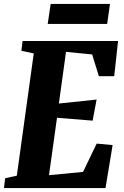

<svg xmlns="http://www.w3.org/2000/svg" viewBox="-23 -950 626 970"><path d="M-3 0 3 -49.5 62 -62.5 147.5 -680 85 -693.5 91 -743H573.5L554 -565H476.5L442.5 -675L310.5 -688L274.5 -427L465 -447L445 -340.5L265 -355L224.5 -65L396.5 -81.5L465.5 -224.5L546 -217L510 0ZM233 -930H532.5L518.5 -829H218Z"/></svg>

Font: Merriweather 24pt SemiCondensed Black
Style: Italic
Weight: 900
Width: 4
Italic angle: -7.8°
Designer: Eben Sorkin
Foundry: Eben Sorkin
Version: Version 2.101